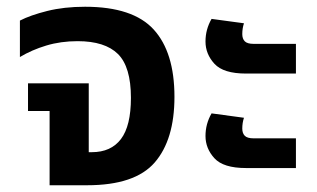

<svg xmlns="http://www.w3.org/2000/svg" viewBox="-20 -549 939 569"><path d="M127 0V-220H63V-302H243V-98H252Q309 -98 338.5 -137Q368 -176 368 -259Q368 -351 329.5 -389Q291 -427 210 -427Q160 -427 117 -414Q74 -401 39 -380V-488Q70 -504 120 -516.5Q170 -529 232 -529Q374 -529 435.5 -461.5Q497 -394 497 -262Q497 -135 438.5 -67.5Q380 0 238 0Z M709 -331Q642 -331 615.5 -360Q589 -389 589 -426Q589 -462 607 -493L703 -480Q698 -465 698 -448Q698 -434 705.5 -426.5Q713 -419 732 -419H857V-331ZM709 -51Q642 -51 615.5 -80Q589 -109 589 -146Q589 -182 607 -213L703 -200Q698 -185 698 -168Q698 -154 705.5 -146.5Q713 -139 732 -139H857V-51Z"/></svg>

Font: Noto Sans Thai UI SemBd
Style: Regular
Weight: 600
Designer: Monotype Design Team
Foundry: Monotype Imaging Inc.
Version: Version 2.000;GOOG;noto-source:20170915:90ef993387c0